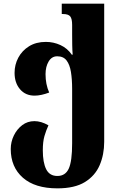

<svg xmlns="http://www.w3.org/2000/svg" viewBox="-20 -780 674 1054"><path d="M295 254Q172 254 105.5 195.5Q39 137 39 38Q39 -1 56 -36Q73 -71 102 -93Q131 -115 169 -115Q206 -115 246 -92Q233 -64 224 -33Q215 -2 215 45Q215 112 233.5 149Q252 186 295 186Q339 186 357.5 145.5Q376 105 376 6V-292Q376 -344 369.5 -384.5Q363 -425 345.5 -448Q328 -471 294 -471Q264 -471 247 -442.5Q230 -414 230 -373Q230 -317 250 -272Q229 -264 208.5 -259.5Q188 -255 170 -255Q120 -255 90 -290Q60 -325 60 -380Q60 -425 80.5 -463.5Q101 -502 139.5 -526Q178 -550 232 -550Q274 -550 312 -532.5Q350 -515 374 -480H379Q377 -503 376.5 -532.5Q376 -562 376 -591V-643Q376 -677 365.5 -690Q355 -703 326 -703H319V-760H552V-2Q552 69 527 127Q502 185 446 219.5Q390 254 295 254Z"/></svg>

Font: Noto Serif Georgian ExtraBold
Style: Regular
Weight: 800
Designer: Monotype Design Team, Akaki Razmadze
Foundry: Google LLC
Version: Version 2.003; ttfautohint (v1.8.4.7-5d5b)